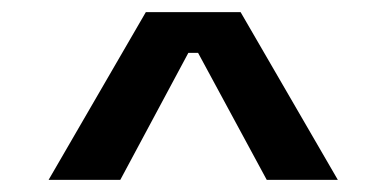

<svg xmlns="http://www.w3.org/2000/svg" viewBox="-20 -720 636 316"><path d="M60 -424 220 -700H376L536 -424H419L306 -633H290L178 -424Z"/></svg>

Font: Space Grotesk Frontify Medium
Style: Regular
Weight: 500
Designer: Florian Karsten
Version: Version 2.000